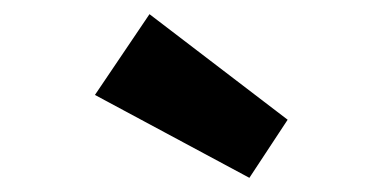

<svg xmlns="http://www.w3.org/2000/svg" viewBox="-20 -825 540 271"><path d="M332 -574 114 -691 191 -805 386 -656Z"/></svg>

Font: Lexend Exa ExtraBold
Style: Regular
Weight: 800
Designer: Bonnie Shaver-Troup, Thomas Jockin
Foundry: Lexend
Version: Version 1.007